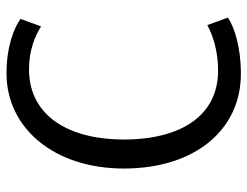

<svg xmlns="http://www.w3.org/2000/svg" viewBox="-105 -640 759 589"><g transform="rotate(-90 274.5 -345.5)"><path d="M515 -26C488 -7 426 14 343 14C169 14 52 -129 52 -345C52 -559 176 -705 344 -705C428 -705 485 -681 511 -662L488 -599C460 -617 415 -636 357 -636C208 -636 141 -506 141 -346C141 -166 217 -56 352 -56C416 -56 462 -73 492 -89Z"/></g></svg>

Font: Repo Regular
Style: Regular
Weight: 400
Designer: Stefan Peev
Foundry: Context Ltd
Version: Version 1.502